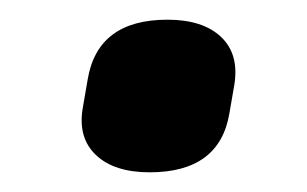

<svg xmlns="http://www.w3.org/2000/svg" viewBox="-20 -357 312 195"><path d="M132 -182Q96 -182 77.5 -199.5Q59 -217 64 -247L69 -276Q79 -337 150 -337Q186 -337 204.5 -319.5Q223 -302 218 -271L213 -242Q203 -182 132 -182Z"/></svg>

Font: Sofia Sans
Style: Bold Italic
Weight: 700
Italic angle: -9°
Designer: Botio Nikoltchev, Ani Petrova
Foundry: lettersoup
Version: Version 4.101; ttfautohint (v1.8.4.7-5d5b)